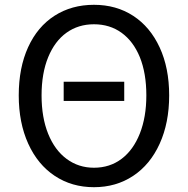

<svg xmlns="http://www.w3.org/2000/svg" viewBox="-20 -766 782 799"><path d="M245 -426H497V-346H245ZM58 -369Q58 -484 97 -569.5Q136 -655 207 -700.5Q278 -746 371 -746Q464 -746 534.5 -700Q605 -654 644.5 -568.5Q684 -483 684 -369Q684 -255 644.5 -168Q605 -81 534 -34Q463 13 371 13Q279 13 208 -34Q137 -81 97.5 -168Q58 -255 58 -369ZM486 -105Q535 -142 562 -210.5Q589 -279 589 -369Q589 -461 562 -528Q535 -594 486 -629.5Q437 -665 371 -665Q306 -665 257 -630Q208 -595 180.5 -528Q153 -461 153 -369Q153 -277 180.5 -209Q208 -141 257.5 -104.5Q307 -68 371 -68Q437 -68 486 -105Z"/></svg>

Font: Merged Yaku Han JP
Style: Regular
Weight: 400
Designer: Ryoko NISHIZUKA 西塚涼子 (kana, bopomofo & ideographs); Paul D. Hunt (Latin, Greek & Cyrillic); Sandoll Communications 산돌커뮤니
Foundry: Adobe
Version: Version 2.004